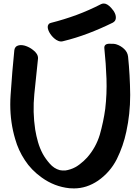

<svg xmlns="http://www.w3.org/2000/svg" viewBox="-20 -1005 778 1068"><path d="M329.1 -775.4Q401.4 -793 470.7 -819.3Q540 -845.7 607.4 -878.9Q614.3 -882.8 619.1 -888.7Q623 -894.5 624 -901.4Q627.9 -929.7 597.7 -961.9Q576.2 -985.4 557.6 -985.4Q549.8 -985.4 543 -982.4Q476.6 -948.2 406.2 -921.9Q336.9 -896.5 263.7 -877.9Q255.9 -876 252 -872.1Q248 -867.2 246.1 -861.3Q243.2 -846.7 253.9 -826.2Q264.6 -806.6 281.2 -792Q292 -782.2 304.7 -777.3Q317.4 -772.5 329.1 -775.4ZM692.4 -690.4Q689.5 -714.8 670.9 -732.4Q652.3 -750 628.9 -757.8Q616.2 -762.7 586.9 -761.7Q557.6 -760.7 560.5 -735.4Q569.3 -651.4 572.3 -567.4Q575.2 -483.4 565.4 -399.4Q555.7 -328.1 535.2 -255.9Q513.7 -184.6 464.8 -128.9Q446.3 -108.4 422.9 -90.8Q399.4 -72.3 372.1 -63.5Q357.4 -58.6 342.8 -56.6Q327.1 -55.7 312.5 -58.6Q280.3 -67.4 256.8 -94.7Q233.4 -121.1 217.8 -149.4Q201.2 -180.7 191.4 -214.8Q181.6 -249 175.8 -284.2Q161.1 -381.8 170.9 -481.4Q181.6 -582 191.4 -678.7Q192.4 -692.4 184.6 -705.1Q176.8 -717.8 163.1 -727.5Q143.6 -743.2 118.2 -751Q92.8 -757.8 76.2 -750Q69.3 -747.1 65.4 -741.2Q60.5 -734.4 59.6 -724.6Q47.9 -610.4 39.1 -478.5Q37.1 -451.2 37.1 -423.8Q37.1 -323.2 64.5 -231.4Q82 -168.9 118.2 -114.3Q153.3 -59.6 211.9 -17.6Q282.2 33.2 366.2 42Q378.9 43 391.6 43Q461.9 43 525.4 0Q592.8 -46.9 629.9 -120.1Q666 -193.4 682.6 -272.5Q704.1 -371.1 704.1 -473.6Q704.1 -476.6 704.1 -480.5Q703.1 -585.9 692.4 -690.4Z"/></svg>

Font: TroubleSide
Style: Comic
Weight: 400
Designer: Koroletov
Version: 1_5